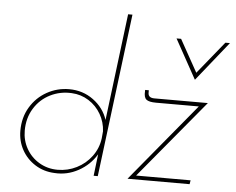

<svg xmlns="http://www.w3.org/2000/svg" viewBox="-53 -815 1084 881"><g transform="rotate(5 489.5 -374.5)"><path d="M522 -752 428 0H409L421 -100Q391 -50 339 -21.5Q287 7 229 3Q179 1 139.5 -24Q100 -49 78 -89Q56 -129 56 -177Q56 -238 84.5 -285.5Q113 -333 160.5 -359.5Q208 -386 263 -386Q326 -386 374.5 -350.5Q423 -315 441 -260L502 -752ZM434 -207Q432 -249 411 -285.5Q390 -322 354.5 -344.5Q319 -367 276 -369Q223 -372 177 -349Q131 -326 103.5 -281.5Q76 -237 76 -179Q76 -134 97.5 -96Q119 -58 157 -35.5Q195 -13 242 -13Q288 -13 329 -33.5Q370 -54 397.5 -91Q425 -128 431 -174ZM603 -18H854L851 0H565L862 -359H665Q632 -359 620 -369Q608 -379 610 -407V-413H627V-401Q627 -378 656 -378H902ZM979 -661 834 -480H833L733 -661H754L837 -512L958 -661Z"/></g></svg>

Font: Josefin Sans Thin
Style: Italic
Weight: 200
Italic angle: -7°
Designer: Santiago Orozco
Foundry: Typemade
Version: Version 2.000